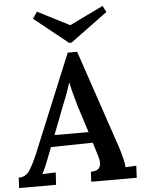

<svg xmlns="http://www.w3.org/2000/svg" viewBox="-75 -1006 792 1055"><g transform="rotate(-5 321.0 -478.5)"><path d="M370 -718 557 -165Q562 -148 570.5 -116.5Q579 -85 579 -63L639 -66L636 0H385L388 -55Q419 -55 431 -68Q443 -81 442 -101.5Q441 -122 433 -145L412 -213L181 -209L155 -142Q149 -125 139.5 -103.5Q130 -82 121 -65L195 -68L191 0H-13L-10 -57Q30 -57 51.5 -91.5Q73 -126 94 -175L318 -718ZM312 -555Q306 -534 294.5 -502Q283 -470 266 -429L206 -273H394L346 -423Q336 -457 327 -491.5Q318 -526 312 -555ZM344 -771H330L144 -920L169 -957L345 -867L531 -957L549 -922Z"/></g></svg>

Font: Lora SemiBold
Style: Italic
Weight: 600
Italic angle: -3°
Designer: Olga Karpushina, Alexei Vanyashin (Cyrillic)
Foundry: Cyreal
Version: Version 3.011; ttfautohint (v1.8.4.7-5d5b)